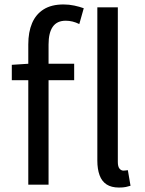

<svg xmlns="http://www.w3.org/2000/svg" viewBox="-20 -829 650 862"><path d="M107 0V-630Q107 -685 124 -725Q141 -765 176 -787Q211 -809 265 -809Q290 -809 313.5 -804Q337 -799 356 -792L336 -721Q306 -736 275 -736Q236 -736 217 -709Q198 -682 198 -629V0ZM33 -469V-538L111 -543H313V-469ZM514 13Q480 13 458.5 -1Q437 -15 427 -42.5Q417 -70 417 -108V-796H509V-102Q509 -81 516.5 -72Q524 -63 534 -63Q538 -63 542 -63.5Q546 -64 554 -65L566 5Q557 8 545 10.5Q533 13 514 13Z"/></svg>

Font: Farlight84_Sys_V01
Style: Regular
Weight: 400
Designer: Ryoko NISHIZUKA  (kana, bopomofo & ideographs); Paul D. Hunt (Latin, Greek & Cyrillic); Sandoll Communications , Soo-you
Foundry: Adobe
Version: Version 2.004;October 29, 2024;FontCreator 14.0.0.2814 64-bi